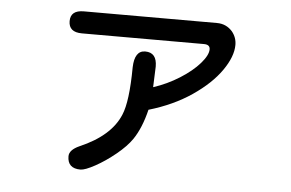

<svg xmlns="http://www.w3.org/2000/svg" viewBox="-46 -614 1091 721"><g transform="rotate(5 500.0 -253.5)"><path d="M725 -449Q725 -467 702 -467H242Q192 -467 192 -509Q192 -550 242 -550H744Q779 -550 802 -524Q820 -502 820 -474Q820 -430 783 -377Q746 -324 677 -277Q608 -230 516 -203Q499 -133 469 -89Q449 -60 411 -29Q373 2 335.5 22.5Q298 43 281 43Q232 43 232 -3Q232 -27 270 -44Q386 -94 420 -176Q442 -227 443 -357Q445 -420 485 -420Q529 -420 529 -367L526 -289Q578 -306 624 -335Q670 -364 697.5 -395.5Q725 -427 725 -449Z"/></g></svg>

Font: 寒蝉全圆体
Style: Regular
Weight: 400
Designer: Warren2060
      Designed by Motoya company      

      [Varela Round]
      Joe Prince(Latin component); Avraham Cornf
Foundry: ChillType
Version: Version 3.200